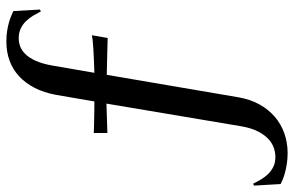

<svg xmlns="http://www.w3.org/2000/svg" viewBox="-231 -571 928 606"><g transform="rotate(-90 233.0 -268.0)"><path d="M209 -396 116.2 -393.1V-436Q124 -435.5 135 -435.3Q146 -435.1 159.2 -434.8Q172.4 -434.6 186.8 -434.3Q201.2 -434.1 215.8 -434.1L236.8 -556.2Q243.7 -593.3 258.5 -622.3Q273.4 -651.4 294.9 -671.4Q316.4 -691.4 344.2 -701.7Q372.1 -711.9 404.8 -711.9Q423.3 -711.9 438.5 -709.5Q453.6 -707 465.6 -703.6Q477.5 -700.2 486.3 -696.3Q495.1 -692.4 501 -689.9L505.9 -606L500 -603Q494.1 -614.7 486.8 -627Q479.5 -639.2 469.7 -649.4Q460 -659.7 446.5 -666.3Q433.1 -672.9 415 -672.9Q402.8 -672.9 390.1 -668.5Q377.4 -664.1 365.7 -652.3Q354 -640.6 344.5 -620.1Q335 -599.6 329.1 -566.9L306.2 -434.1Q353 -435.5 384 -437.5Q415 -439.5 424.8 -441.9L416 -392.1Q401.4 -392.6 383.3 -393.1Q367.7 -393.6 346.7 -394Q325.7 -394.5 299.8 -395L229 20Q222.7 57.6 206.5 86.7Q190.4 115.7 167.2 135.5Q144 155.3 115 165.5Q85.9 175.8 53.2 175.8Q34.2 175.8 18.8 173.3Q3.4 170.9 -9 167.5Q-21.5 164.1 -30.3 160.4Q-39.1 156.7 -44.9 153.8L-49.8 69.8L-43.9 66.9Q-38.1 78.6 -30.8 91.1Q-23.4 103.5 -13.7 113.8Q-3.9 124 9.3 130.6Q22.5 137.2 41 137.2Q53.2 137.2 67.6 132.8Q82 128.4 95.5 116.7Q108.9 105 120.1 84.2Q131.3 63.5 137.2 30.8Z"/></g></svg>

Font: Marcellus SC
Style: Regular
Weight: 400
Designer: Astigmatic (AOETI)
Foundry: Astigmatic (AOETI)
Version: Version 1.001